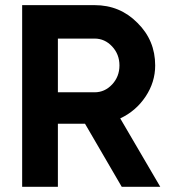

<svg xmlns="http://www.w3.org/2000/svg" viewBox="-20 -720 654 740"><path d="M449.2 0Q414.1 -60.5 307.6 -243.2Q282.2 -243.2 203.1 -243.2Q203.1 -182.6 203.1 0Q168.9 0 65.4 0Q65.4 -174.8 65.4 -700.2Q134.8 -700.2 344.7 -700.2Q442.4 -700.2 509.8 -631.8Q578.1 -564.5 578.1 -467.8Q578.1 -403.3 541 -347.7Q503.9 -292 443.4 -263.7Q495.1 -175.8 597.7 0Q560.5 0 449.2 0ZM203.1 -571.3Q203.1 -519.5 203.1 -364.3Q238.3 -364.3 344.7 -364.3Q383.8 -364.3 412.1 -394.5Q440.4 -424.8 440.4 -467.8Q440.4 -510.7 412.1 -541Q383.8 -571.3 344.7 -571.3Q297.9 -571.3 203.1 -571.3Z"/></svg>

Font: LeFont
Style: Regular
Weight: 700
Designer: Leryon MEDIA
Version: Version 1.0